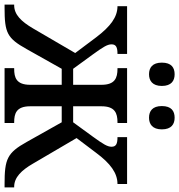

<svg xmlns="http://www.w3.org/2000/svg" viewBox="8 -792 784 840"><g transform="rotate(90 400.0 -372.0)"><path d="M495 -632C523 -632 546 -647 546 -688C546 -730 523 -744 495 -744C466 -744 444 -730 444 -688C444 -647 466 -632 495 -632ZM305 -632C333 -632 356 -647 356 -688C356 -730 333 -744 305 -744C276 -744 254 -730 254 -688C254 -647 276 -632 305 -632ZM0 0H14C124 0 147 -11 195 -97L281 -250H351V-112C351 -51 319 -42 281 -42H278V0H518V-42H515C477 -42 445 -51 445 -112V-250H515L601 -97C649 -11 676 0 786 0H800V-42H797C756 -42 725 -74 696 -124L584 -315L649 -401C695 -463 737 -494 785 -494V-536H580V-494C609 -494 622 -488 622 -468C622 -450 611 -432 577 -385L515 -300H445V-424C445 -483 475 -494 515 -494H518V-536H278V-494H281C321 -494 351 -483 351 -424V-300H281L219 -385C185 -432 174 -450 174 -468C174 -488 187 -494 216 -494V-536H7V-494C55 -494 96 -463 143 -401L212 -309L104 -124C74 -73 44 -42 3 -42H0Z"/></g></svg>

Font: Noto Serif
Style: Regular
Weight: 400
Designer: Monotype Design Team
Foundry: Monotype Imaging Inc.
Version: Version 2.015